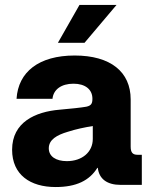

<svg xmlns="http://www.w3.org/2000/svg" viewBox="-20 -753 621 782"><path d="M206.5 8.8C291 8.8 344.2 -17.6 376.5 -69.3H378.4C383.3 -24.4 416 0 471.2 0H557.6V-122.6H540C520.5 -122.6 512.2 -131.8 512.2 -155.8V-348.1C512.2 -460.4 430.2 -526.9 284.2 -526.9C138.2 -526.9 54.2 -460 47.4 -350.6H193.8C197.3 -387.7 229 -412.1 279.3 -412.1C327.1 -412.1 356.4 -388.7 356.4 -351.1C356.4 -332.5 352.5 -322.8 331.5 -318.4C309.6 -314.5 266.6 -310.1 222.7 -306.2C124 -297.9 29.3 -255.4 29.3 -143.1C29.3 -41 103.5 8.8 206.5 8.8ZM252.4 -96.7C208 -96.7 178.7 -115.7 178.7 -148.9C178.7 -184.1 211.4 -203.1 256.3 -216.3C291.5 -227.5 322.8 -233.9 357.9 -239.7V-187C357.9 -133.8 314.5 -96.7 252.4 -96.7ZM215.8 -578.6H324.2L454.6 -732.9H303.7Z"/></svg>

Font: Raveo Display
Style: Bold
Weight: 700
Designer: Jakub Foglar, Rasmus Andersson (Inter)
Foundry: Jakubfoglar.com
Version: Version 1.100;Glyphs 3.2.3 (3260)